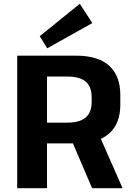

<svg xmlns="http://www.w3.org/2000/svg" viewBox="-20 -994 703 1014"><path d="M70.9 -700H383Q497.4 -700 556.4 -647.2Q615.4 -594.3 615.4 -491.2V-440.8Q615.4 -340.7 556.1 -288.7Q496.9 -236.6 383 -236.6H221.2V-346.3H335.7Q400.6 -346.3 432.4 -373.3Q464.1 -400.3 464.1 -455.8V-478.4Q464.1 -536.8 432.6 -563.2Q401.1 -589.7 335.7 -589.7H192.7L228.3 -628.7V0H70.9ZM351.3 -269 509.1 -268.5 627.4 0H466.5ZM467.5 -872.1 229.4 -738.9 189.9 -802.9 401.5 -974Z"/></svg>

Font: Pathway Extreme 8pt Thin 12pt
Style: Regular
Weight: 100
Version: Version 1.001;gftools[0.9.26]